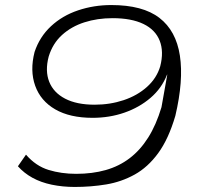

<svg xmlns="http://www.w3.org/2000/svg" viewBox="-20 -733 788 761"><path d="M276 8Q228 8 185 -1Q142 -10 108.5 -28.5Q75 -47 51 -74L83 -120Q122 -75 172.5 -59.5Q223 -44 282 -44Q346 -44 399 -59Q452 -74 494 -106Q536 -138 567.5 -188Q599 -238 620 -308L643 -437H642Q621 -383 576.5 -345Q532 -307 473 -286.5Q414 -266 347 -266Q257 -266 199 -299.5Q141 -333 119.5 -393Q98 -453 117 -527Q137 -587 182 -629Q227 -671 289.5 -692Q352 -713 421 -713Q546 -713 612 -662Q678 -611 693 -512.5Q708 -414 675 -274Q648 -182 607 -126Q566 -70 513.5 -41Q461 -12 401 -2Q341 8 276 8ZM355 -318Q416 -318 470 -336Q524 -354 562.5 -388.5Q601 -423 615 -470Q630 -528 613 -571.5Q596 -615 548.5 -638Q501 -661 426 -661Q366 -661 314.5 -644.5Q263 -628 226 -594.5Q189 -561 173 -509Q158 -452 175 -409Q192 -366 238 -342Q284 -318 355 -318Z"/></svg>

Font: Nunito Sans 7pt Expanded ExtraLight
Style: Italic
Weight: 250
Width: 7
Italic angle: -9°
Designer: Vernon Adams
Foundry: Vernon Adams
Version: Version 3.101;gftools[0.9.27]